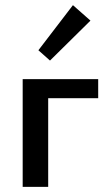

<svg xmlns="http://www.w3.org/2000/svg" viewBox="-20 -725 425 745"><path d="M361 -344H167V0H68V-418H361ZM129 -530 263 -705 331 -645 174 -490Z"/></svg>

Font: Ysabeau Semibold
Style: Regular
Weight: 600
Designer: Christian Thalmann (Catharsis Fonts)
Version: Version 0.003